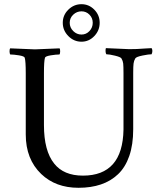

<svg xmlns="http://www.w3.org/2000/svg" viewBox="-20 -893 763 917"><path d="M369.1 -873Q404.8 -873 430.4 -846.9Q456.1 -820.8 456.1 -784.2Q456.1 -747.6 430.4 -720.7Q404.8 -693.8 369.1 -693.8Q333 -693.8 306.4 -720.7Q279.8 -747.6 279.8 -784.2Q279.8 -820.8 306.4 -846.9Q333 -873 369.1 -873ZM329.8 -823Q313 -807.1 313 -784.2Q313 -761.2 329.8 -744.6Q346.7 -728 369.1 -728Q391.6 -728 407.2 -744.6Q422.9 -761.2 422.9 -784.2Q422.9 -807.1 407.2 -823Q391.6 -838.9 369.1 -838.9Q346.7 -838.9 329.8 -823ZM28.8 -632.8Q25.9 -636.7 25.6 -647.5Q25.4 -658.2 28.8 -662.1Q131.3 -657.2 147 -657.2Q161.6 -657.2 264.2 -662.1Q267.6 -658.2 267.3 -647.5Q267.1 -636.7 264.2 -632.8Q248 -632.8 222.4 -628.7Q196.8 -624.5 194.8 -617.2Q189.9 -601.1 189.9 -543V-295.9Q189.9 -172.4 238.8 -111.8Q284.2 -54.2 376 -54.2Q565.9 -54.2 569.8 -273.9V-544.9Q569.8 -576.2 568.4 -589.4Q566.9 -602.5 560.1 -613.8Q556.2 -620.6 529.1 -627.2Q502 -633.8 487.8 -633.8Q484.4 -638.7 484.1 -648.9Q483.9 -659.2 485.8 -663.1Q585.9 -658.2 597.2 -658.2Q617.7 -658.2 633.3 -658.9Q648.9 -659.7 668 -661.1Q687 -662.6 704.1 -663.1Q711.4 -650.9 704.1 -633.8Q689.9 -633.8 660.2 -627.7Q630.4 -621.6 626 -613.8Q619.6 -603 617.9 -589.6Q616.2 -576.2 616.2 -545.9V-275.9Q616.2 -202.1 597.4 -147.9Q578.6 -93.8 543.7 -60.8Q508.8 -27.8 461.7 -12Q414.6 3.9 355 3.9Q245.6 3.9 176.8 -62Q103 -132.8 103 -251V-543Q103 -601.1 98.1 -617.2Q96.2 -624.5 70.6 -628.7Q44.9 -632.8 28.8 -632.8Z"/></svg>

Font: Crimson
Style: Roman
Weight: 400
Version: Version 0.8